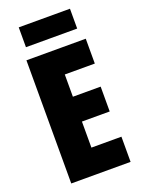

<svg xmlns="http://www.w3.org/2000/svg" viewBox="-166 -971 774 1046"><g transform="rotate(-20 221.5 -448.5)"><path d="M403 0H59V-714H403V-570H229V-441H390V-297H229V-146H403ZM378 -897V-782H81V-897Z"/></g></svg>

Font: Noto Sans Tamil ExtraCondensed Black
Style: Regular
Weight: 900
Width: 2
Designer: Jelle Bosma - Monotype Design Team
Foundry: Monotype Imaging Inc.
Version: Version 2.004; ttfautohint (v1.8.4.7-5d5b)